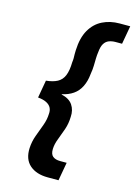

<svg xmlns="http://www.w3.org/2000/svg" viewBox="-144 -884 793 1134"><g transform="rotate(15 253.0 -317.0)"><path d="M266 177Q196 177 155.5 141.5Q115 106 118 38Q120 -3 134 -41Q148 -79 161.5 -115.5Q175 -152 176 -187Q178 -208 170 -224Q162 -240 142 -250.5Q122 -261 89 -264L108 -372Q150 -376 177 -390.5Q204 -405 216.5 -435.5Q229 -466 230 -517Q232 -531 232 -543Q232 -555 231.5 -566.5Q231 -578 232 -591Q235 -668 263 -716.5Q291 -765 337.5 -788Q384 -811 441 -811H506L486 -699H446Q424 -699 406 -692Q388 -685 377 -667Q366 -649 363 -616Q360 -596 359.5 -575Q359 -554 358.5 -530.5Q358 -507 353 -478Q349 -434 332.5 -400.5Q316 -367 287 -347Q258 -327 219 -319V-317Q267 -306 287.5 -275.5Q308 -245 305 -203Q304 -162 291.5 -125.5Q279 -89 266 -56Q253 -23 252 7Q251 39 267 52Q283 65 312 65H352L332 177Z"/></g></svg>

Font: DM Sans
Style: Bold Italic
Weight: 700
Italic angle: -10°
Designer: Colophon Foundry, Jonny Pinhorn
Foundry: Colophon Foundry
Version: Version 4.004;gftools[0.9.30]